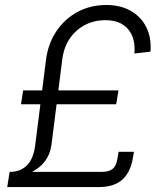

<svg xmlns="http://www.w3.org/2000/svg" viewBox="-20 -757 640 777"><path d="M17.1 -40 20.5 -61.5Q62.5 -61.5 89.1 -87.9Q115.7 -114.3 122.6 -170.4L166 -513.7Q174.3 -579.6 207.5 -629.6Q240.7 -679.7 293 -708.3Q345.2 -736.8 410.6 -736.8Q467.8 -736.8 509.5 -712.9Q551.3 -689 572.3 -646.5Q593.3 -604 588.9 -547.9L523.9 -540.5Q529.3 -602.1 498.5 -638.7Q467.8 -675.3 406.7 -675.3Q360.4 -675.3 323 -655.5Q285.6 -635.7 261.7 -600.1Q237.8 -564.5 231.9 -515.6L188.5 -172.9Q184.1 -141.1 171.1 -118.7Q158.2 -96.2 139.4 -81.1Q120.6 -65.9 99.4 -56.6Q78.1 -47.4 56.6 -43.7Q35.2 -40 17.1 -40ZM9.3 0 19 -61.5H393.1Q421.4 -61.5 436 -73.7Q450.7 -85.9 455.1 -114.7L460 -142.6H522L518.1 -119.6Q508.3 -59.1 474.4 -29.5Q440.4 0 380.9 0ZM64.9 -335 73.7 -391.1H459.5L450.2 -335Z"/></svg>

Font: Inter 17pt Light
Style: Italic
Weight: 300
Italic angle: -9.3988°
Version: Version 4.001;git-66647c0bb